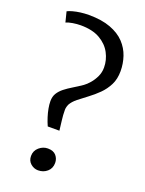

<svg xmlns="http://www.w3.org/2000/svg" viewBox="-168 -985 813 1075"><g transform="rotate(20 239.0 -447.5)"><path d="M166 -239.5Q155.5 -263 147.8 -287.5Q140 -312 135.8 -335.2Q131.5 -358.5 131.5 -378Q131.5 -405.5 143.5 -425Q155.5 -444.5 175.8 -460.5Q196 -476.5 222.2 -492.2Q248.5 -508 277 -527.5Q292.5 -538.5 309.2 -558Q326 -577.5 337.8 -602.8Q349.5 -628 349.5 -657Q349.5 -701.5 328 -742.2Q306.5 -783 261.8 -809Q217 -835 146.5 -835Q124 -835 99.5 -831Q75 -827 60 -820L44.5 -881.5Q55.5 -887.5 75.5 -893Q95.5 -898.5 120 -901.8Q144.5 -905 170 -905Q246.5 -905 299.2 -885.2Q352 -865.5 383.8 -831.8Q415.5 -798 429.5 -756Q443.5 -714 443.5 -669.5Q443.5 -622.5 425.8 -587.5Q408 -552.5 380.8 -525.5Q353.5 -498.5 323.8 -476.5Q294 -454.5 269 -434.5Q244 -414.5 232 -392.5Q229.5 -387.5 227 -378.2Q224.5 -369 224.5 -360.5Q224.5 -328.5 228.5 -298.2Q232.5 -268 235.5 -239.5ZM198.5 10Q174 10 154.2 -7Q134.5 -24 134.5 -52.5Q134.5 -84 157.8 -104Q181 -124 209.5 -124Q243 -124 259 -105.2Q275 -86.5 275 -61.5Q275 -29 252.5 -9.5Q230 10 198.5 10Z"/></g></svg>

Font: Merriweather 24pt
Style: Regular
Weight: 400
Designer: Eben Sorkin
Foundry: Eben Sorkin
Version: Version 2.100